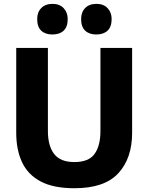

<svg xmlns="http://www.w3.org/2000/svg" viewBox="-20 -961 768 994"><path d="M365.5 13.5Q256.5 13.5 190.2 -21.8Q124 -57 94 -121.5Q64 -186 64 -274V-713H228V-283Q228 -206 260.2 -164Q292.5 -122 365 -122Q439 -122 469.5 -164Q500 -206 500 -283.5V-713H664V-273.5Q664 -141.5 592.5 -64Q521 13.5 365.5 13.5ZM478.5 -782.5Q442 -782.5 421 -802.2Q400 -822 400 -862.5Q400 -898 421 -919.5Q442 -941 479.5 -941Q516 -941 537 -918.8Q558 -896.5 558 -862.5Q558 -822 536.8 -802.2Q515.5 -782.5 478.5 -782.5ZM251 -782.5Q214.5 -782.5 193.5 -802.2Q172.5 -822 172.5 -862.5Q172.5 -898 193.8 -919.5Q215 -941 252 -941Q288.5 -941 309.5 -918.8Q330.5 -896.5 330.5 -862.5Q330.5 -822 309.5 -802.2Q288.5 -782.5 251 -782.5Z"/></svg>

Font: Commissioner
Style: Bold
Weight: 700
Designer: Kostas Bartsokas
Foundry: Kostas Bartsokas
Version: Version 1.000; ttfautohint (v1.8.3)